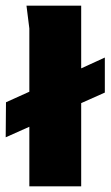

<svg xmlns="http://www.w3.org/2000/svg" viewBox="-33 -654 388 674"><path d="M335 -329 252 -292V0H70V-209L-13 -172L-12 -295L70 -332V-554L60 -634H252V-414L335 -452Z"/></svg>

Font: Gold Bold
Style: Regular
Weight: 400
Designer: jaiki
Version: Version 1.000